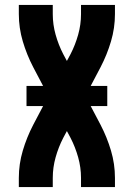

<svg xmlns="http://www.w3.org/2000/svg" viewBox="-20 -755 540 775"><path d="M56 0V-37Q56 -93 72 -147Q88 -201 114 -251L154 -327H87V-408H154L114 -484Q88 -534 72 -588Q56 -642 56 -698V-735H193V-698Q193 -656 204.5 -615Q216 -574 235 -537L250 -509L265 -537Q284 -574 295.5 -615Q307 -656 307 -698V-735H444V-698Q444 -642 428 -588Q412 -534 386 -484L346 -408H413V-327H346L386 -251Q412 -201 428 -147Q444 -93 444 -37V0H307V-37Q307 -79 295.5 -120Q284 -161 265 -198L250 -226L235 -198Q216 -161 204.5 -120Q193 -79 193 -37V0Z"/></svg>

Font: Iosevka Term Curly Heavy
Style: Regular
Weight: 900
Designer: Belleve Invis
Foundry: Belleve Invis
Version: Version 32.3.0